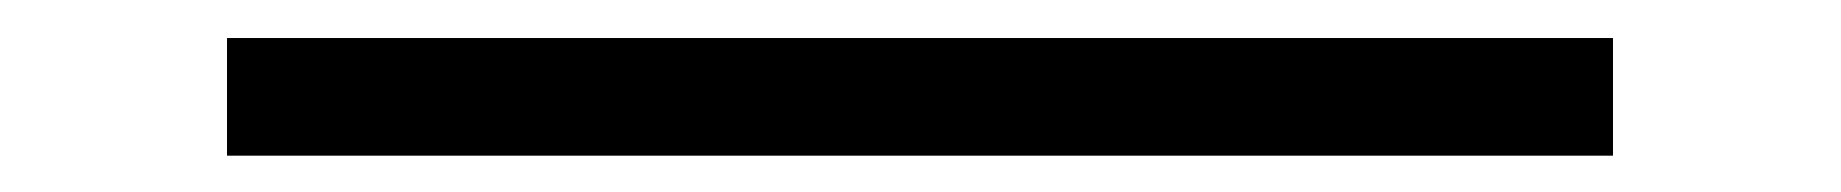

<svg xmlns="http://www.w3.org/2000/svg" viewBox="-20 -405 978 102"><path d="M100.6 -384.8H836.9V-322.3H100.6Z"/></svg>

Font: Pretendard JP Light
Style: Regular
Weight: 300
Designer: Base glyphs from Inter by Rasmus Andersson; Hangeul glyphs from Noto Sans CJK(Source Han Sans) by Jang Soo-young and Kan
Foundry: Kil Hyung-jin
Version: Version 1.309